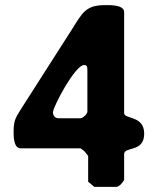

<svg xmlns="http://www.w3.org/2000/svg" viewBox="-20 -727 613 747"><path d="M323 -20 347 0H433C440 0 449 -8 453 -13C456 -17 463 -26 463 -27V-127C463 -159 541 -132 541 -207C541 -279 463 -262 463 -287V-680C463 -711 398 -707 387 -707C313 -707 300 -676 260 -613C233 -571 93 -352 60 -300C38 -266 33 -253 33 -213C33 -201 32 -150 60 -150H293C294 -150 303 -143 307 -140C311 -136 321 -123 323 -120ZM186 -290C186 -311 272 -474 307 -474C318 -474 320 -468 320 -453V-293C320 -284 303 -267 293 -267H207C193 -267 186 -279 186 -290Z"/></svg>

Font: Asimov Print
Style: C
Weight: 500
Designer: Google
Version: Version 2.000980: 2014